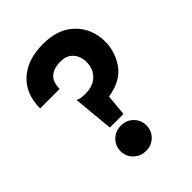

<svg xmlns="http://www.w3.org/2000/svg" viewBox="-209 -819 938 938"><g transform="rotate(-45 260.0 -350.0)"><path d="M199 -193 179 -403Q197 -394 229 -394Q285 -394 315 -424Q345 -454 345 -500Q345 -539 322 -565.5Q299 -592 257 -592Q159 -592 159 -500H24Q24 -600 86.5 -656.5Q149 -713 257 -713Q362 -713 421 -654Q480 -595 480 -506Q480 -436 438.5 -377Q397 -318 303 -303L293 -193ZM154 -75Q154 -111 180 -136.5Q206 -162 244 -162Q282 -162 307.5 -136.5Q333 -111 333 -75Q333 -38 307.5 -12.5Q282 13 244 13Q206 13 180 -12.5Q154 -38 154 -75Z"/></g></svg>

Font: Cal Sans
Style: Regular
Weight: 400
Designer: Designer Mark Davis DBA MarkFonts
Foundry: Designer Mark Davis DBA MarkFonts
Version: Version 1.000